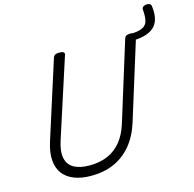

<svg xmlns="http://www.w3.org/2000/svg" viewBox="-162 -1375 1574 1559"><g transform="rotate(-15 624.5 -595.5)"><path d="M1245 -1186Q1252 -1136 1245.5 -1094Q1239 -1052 1214 -1021Q1189 -990 1139.5 -972.5Q1090 -955 1011 -954L1031 -1012Q1093 -1015 1124 -1031.5Q1155 -1048 1163.5 -1083.5Q1172 -1119 1167 -1177Q1166 -1191 1176.5 -1199Q1187 -1207 1202.5 -1209Q1218 -1211 1230.5 -1205.5Q1243 -1200 1245 -1186ZM415 19Q332 19 272 -4.5Q212 -28 178 -73Q144 -118 139 -184Q134 -250 161 -336L369 -988Q374 -1002 385.5 -1008.5Q397 -1015 421 -1015Q444 -1015 455 -1008Q466 -1001 461 -985L247 -324Q218 -235 231 -177.5Q244 -120 293.5 -93Q343 -66 423 -66Q511 -66 577.5 -95.5Q644 -125 690 -182.5Q736 -240 762 -324L968 -988Q973 -1002 984.5 -1008.5Q996 -1015 1019 -1015Q1067 -1015 1058 -985L849 -313Q815 -204 753.5 -130Q692 -56 607 -18.5Q522 19 415 19Z"/></g></svg>

Font: Playwrite AU VIC
Style: Regular
Weight: 400
Designer: Veronika Burian, José Scaglione
Foundry: TypeTogether
Version: Version 1.002